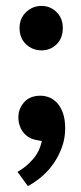

<svg xmlns="http://www.w3.org/2000/svg" viewBox="-20 -463 275 648"><path d="M46 -369Q46 -401 68 -422Q90 -443 120 -443Q150 -443 171 -422Q192 -401 192 -369Q192 -334 171 -313.5Q150 -293 120 -293Q90 -293 68 -313.5Q46 -334 46 -369ZM105 10Q75 5 58.5 -16.5Q42 -38 42 -67Q42 -96 61.5 -118Q81 -140 117 -140Q131 -140 145.5 -134.5Q160 -129 172 -116.5Q184 -104 192 -82.5Q200 -61 200 -29Q200 3 189.5 32.5Q179 62 162 87Q145 112 122 132Q99 152 74 165L39 117Q68 101 91 74.5Q114 48 121 13Z"/></svg>

Font: Mukta Vaani SemiBold
Style: Regular
Weight: 600
Designer: Noopur Datye, Girish Dalvi, Yashodeep Gholap, Pallavi Karambelkar
Foundry: Ek Type
Version: Version 2.538;PS 1.000;hotconv 16.6.51;makeotf.lib2.5.65220;